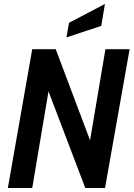

<svg xmlns="http://www.w3.org/2000/svg" viewBox="-20 -948 674 968"><path d="M19.5 0 142.5 -700H261L434 -240.5L511.5 -700H633.5L509.5 0H410L224.5 -487.5L142.5 0ZM315 -759.5 328 -833 509 -928 490.5 -817.5Z"/></svg>

Font: Cabin Condensed
Style: Bold Italic
Weight: 700
Width: 3
Italic angle: -10°
Designer: Pablo Impallari
Foundry: Pablo Impallari. http://www.impallari.com Igino Marini. http://www.ikern.com
Version: Version 3.001; ttfautohint (v1.8.3)